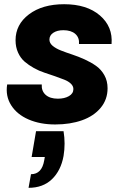

<svg xmlns="http://www.w3.org/2000/svg" viewBox="-20 -586 598 916"><path d="M151.9 40H283.2Q293 99.1 283.2 158.2Q270.5 228 227.8 269Q185.1 310.1 116.2 310.1L127.9 245.1Q179.7 245.1 190.9 179.2L193.8 163.1H130.9ZM493.2 -165Q493.2 -111.3 460.4 -71.8Q427.7 -32.2 371.3 -12.2Q314.9 7.8 243.2 7.8Q171.4 7.8 116.2 -16.1Q61 -40 33.2 -84Q5.4 -127.9 14.2 -183.1H179.2Q177.2 -151.9 197.8 -133.5Q218.3 -115.2 255.9 -115.2Q287.6 -115.2 308.8 -127.4Q330.1 -139.6 330.1 -161.1Q330.1 -175.3 318.1 -186.8Q306.2 -198.2 286.9 -205.8Q267.6 -213.4 242.7 -222.2Q217.8 -231 192.1 -239.3Q166.5 -247.6 141.6 -261.5Q116.7 -275.4 97.4 -292Q78.1 -308.6 66.2 -335Q54.2 -361.3 54.2 -394Q54.2 -469.2 118.2 -517.6Q182.1 -565.9 286.1 -565.9Q394.5 -565.9 456.8 -512.2Q519 -458.5 512.2 -376H356.9Q359.4 -406.2 339.4 -424.1Q319.3 -441.9 282.2 -441.9Q252.9 -441.9 234.4 -429.7Q215.8 -417.5 215.8 -397Q215.8 -380.4 231.2 -367.4Q246.6 -354.5 271 -345Q295.4 -335.4 325 -325.7Q354.5 -315.9 384 -302.5Q413.6 -289.1 438 -272Q462.4 -254.9 477.8 -227.5Q493.2 -200.2 493.2 -165Z"/></svg>

Font: SVN-Poppins
Style: Bold Italic
Weight: 700
Italic angle: -10°
Designer: Ninad Kale (Devanagari), Jonny Pinhorn (Latin)
Foundry: Indian Type Foundry
Version: Version 3.002 2017